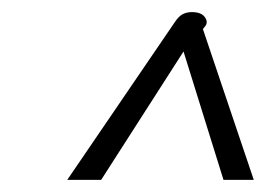

<svg xmlns="http://www.w3.org/2000/svg" viewBox="-20 -738 458 317"><path d="M269 -702Q275 -711 281.5 -714.5Q288 -718 297 -718Q312 -718 318 -710Q324 -702 319 -695L315 -690L399 -441H349L283 -653L147 -441H91Z"/></svg>

Font: Niramit ExtraLight
Style: Italic
Weight: 200
Italic angle: -10°
Designer: Katatrad Aksorn Co.,Ltd.
Foundry: Cadson Demak Co.,Ltd.
Version: Version 1.000; ttfautohint (v1.6)